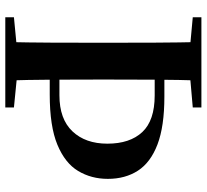

<svg xmlns="http://www.w3.org/2000/svg" viewBox="-48 -733 781 725"><g transform="rotate(90 342.5 -370.5)"><path d="M214.1 -167.8V-204.4H339.8Q429.5 -204.4 476 -253.6Q522.5 -302.7 522.5 -385.4Q522.5 -470.5 478.7 -517.3Q434.9 -564.1 340.2 -564.1H214.1V-600.7H344.9Q457 -600.7 525.3 -574.7Q593.5 -548.7 624.4 -500.9Q655.4 -453.1 655.4 -387.2Q655.4 -324.7 625.7 -275.2Q596.1 -225.7 526.5 -196.7Q457 -167.8 336.7 -167.8ZM138.6 0Q140.6 -85.2 141 -171.8Q141.4 -258.5 141.4 -346.1V-393.6Q141.4 -481.3 141 -567.7Q140.6 -654.1 138.6 -740.5H284.1Q281.4 -655.6 280.9 -568.8Q280.4 -482 280.4 -395.4V-346.9Q280.4 -260.5 280.9 -173.6Q281.4 -86.6 284.1 0ZM193.8 -694.2 45.1 -707.9V-740.5H385.9V-707.9L229 -694.2ZM45.1 0V-32.6L198.2 -47.3H237L385.9 -32.6V0Z"/></g></svg>

Font: Noto Serif SC
Style: Regular
Weight: 200
Designer: Ryoko NISHIZUKA 西塚涼子 (kana & ideographs); Frank Grießhammer (Latin, Greek & Cyrillic); Wenlong ZHANG 张文龙 (bopomofo); San
Foundry: Adobe
Version: Version 2.001;hotconv 1.1.0;makeotfexe 2.6.0